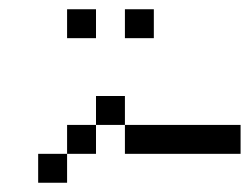

<svg xmlns="http://www.w3.org/2000/svg" viewBox="-20 -520 540 415"><path d="M500 -187.5V-250H250V-187.5ZM187.5 -437.5V-500H125V-437.5ZM312.5 -437.5V-500H250V-437.5ZM125 -187.5H62.5V-125H125ZM125 -187.5H187.5V-250H125ZM187.5 -250H250V-312.5H187.5Z"/></svg>

Font: Unifont
Style: Regular
Weight: 500
Version: Version 15.1.04